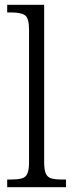

<svg xmlns="http://www.w3.org/2000/svg" viewBox="-20 -780 305 800"><path d="M10 0V-32H26Q54 -32 70.5 -36.5Q87 -41 94 -56.5Q101 -72 101 -105V-656Q101 -705 84 -716.5Q67 -728 30 -728H10V-760H164V-105Q164 -72 171 -56.5Q178 -41 194.5 -36.5Q211 -32 240 -32H255V0Z"/></svg>

Font: Noto Serif Ethiopic SemiCondensed Light
Style: Regular
Weight: 300
Width: 4
Designer: Monotype Design Team
Foundry: Monotype Imaging Inc.
Version: Version 2.102; ttfautohint (v1.8.4.7-5d5b)